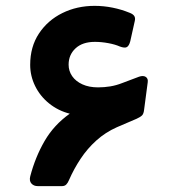

<svg xmlns="http://www.w3.org/2000/svg" viewBox="-20 -638 583 659"><path d="M109.5 0.8Q95.8 0.8 87.8 -8.2Q79.8 -17.2 83.8 -32.9Q101.1 -98.9 133.1 -154.1Q165.1 -209.3 219.4 -247.8Q179.4 -258 148.5 -283Q117.6 -308 100.6 -342.7Q83.6 -377.4 83.6 -415.4Q83.6 -477.4 113.6 -522.8Q143.6 -568.2 193.9 -593.1Q244.1 -617.9 304.7 -617.9Q336 -617.9 366.6 -611.7Q397.1 -605.5 424.7 -594.2Q436.7 -589.7 441 -582.8Q445.2 -575.9 442.5 -565.5L427.1 -496.4Q423.1 -480.9 415.6 -476.5Q408.1 -472.1 391 -478.5Q375.4 -485.5 351.7 -489.9Q328.1 -494.3 305.7 -494.3Q263.1 -494.3 239.3 -472.1Q215.5 -450 215.5 -416.1Q215.5 -394.3 227.7 -376.6Q240 -358.9 262.8 -348.5Q285.6 -338.1 316.5 -338.1Q337.6 -338.1 358.4 -341.5Q379.1 -344.9 399.6 -353L457.2 -374.7Q471.7 -379.7 480.4 -374Q489 -368.2 487 -355.4L474.6 -261.5Q473.2 -248.1 468 -242.4Q462.7 -236.8 449.2 -230.5L381.1 -201.3Q341.9 -183.9 310.8 -155.9Q279.7 -127.9 256.7 -93.1Q233.6 -58.3 216.9 -20.1Q213 -10.5 207.6 -4.9Q202.1 0.8 192.9 0.8Z"/></svg>

Font: Rubik Light
Style: Regular
Weight: 300
Designer: Hubert and Fischer
Foundry: Hubert and Fischer
Version: Version 2.300;gftools[0.9.30]